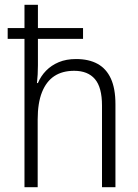

<svg xmlns="http://www.w3.org/2000/svg" viewBox="-20 -780 577 800"><path d="M138 -760V-663H326V-618H138V-508Q138 -488 137 -470Q136 -452 134 -434H138Q150 -463 172 -485.5Q194 -508 225 -521Q256 -534 297 -534Q350 -534 386.5 -514Q423 -494 442 -452.5Q461 -411 461 -346V0H405V-340Q405 -416 375.5 -450.5Q346 -485 289 -485Q240 -485 206.5 -463Q173 -441 155 -396Q137 -351 137 -282V0H82V-618H12V-663H82V-760Z"/></svg>

Font: Noto Sans Thai SemiCondensed Light
Style: Regular
Weight: 300
Width: 4
Designer: Monotype Design Team
Foundry: Monotype Imaging Inc.
Version: Version 2.001